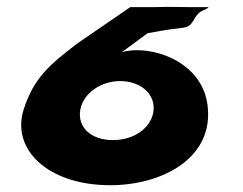

<svg xmlns="http://www.w3.org/2000/svg" viewBox="-20 -547 716 566"><path d="M568 -510C576 -517 605 -526 591 -526C531 -525 490 -528 434 -526H364L208 -419C127 -357 80 -318 50 -225C12 -107 121 -1 305 -1C454 -1 604 -77 593 -225C585 -346 469 -399 384 -399C356 -399 339 -393 339 -393L415 -449C432 -452 464 -459 518 -465C551 -468 547 -493 568 -510ZM217 -225C227 -274 279 -308 334 -308C391 -308 435 -274 433 -225C430 -174 379 -134 313 -134C246 -134 207 -174 217 -225Z"/></svg>

Font: Hussar Milosc
Style: Bold
Weight: 700
Foundry: Cannot Into Space Fonts
Version: Version 1.02